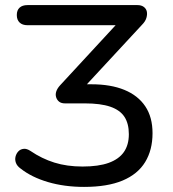

<svg xmlns="http://www.w3.org/2000/svg" viewBox="-20 -725 679 754"><path d="M310 9Q233 9 168.5 -10Q104 -29 61 -63Q47 -73 42.5 -85.5Q38 -98 41 -110Q44 -122 52 -130.5Q60 -139 72.5 -140.5Q85 -142 100 -132Q144 -102 193.5 -86.5Q243 -71 304 -71Q367 -71 407 -85.5Q447 -100 466.5 -128Q486 -156 486 -198Q486 -240 468.5 -266.5Q451 -293 413 -306Q375 -319 313 -319H235Q221 -319 212.5 -325.5Q204 -332 200.5 -343Q197 -354 201 -366Q205 -378 216 -390L459 -653V-626H88Q68 -626 57 -636.5Q46 -647 46 -666Q46 -685 57 -695Q68 -705 88 -705H520Q535 -705 544.5 -698Q554 -691 556.5 -680Q559 -669 555 -655Q551 -641 538 -628L298 -369L282 -394H339Q415 -394 468.5 -372Q522 -350 550.5 -307.5Q579 -265 579 -202Q579 -136 550 -88.5Q521 -41 461.5 -16Q402 9 310 9Z"/></svg>

Font: Nunito Medium
Style: Regular
Weight: 500
Designer: Vernon Adams
Foundry: Vernon Adams
Version: Version 3.601